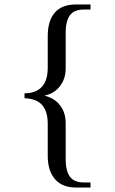

<svg xmlns="http://www.w3.org/2000/svg" viewBox="-20 -714 520 868"><path d="M323.2 133.8Q261.7 133.8 228.8 96.2Q195.8 58.6 195.8 -9.8V-153.8Q195.8 -210.9 170.2 -239.5Q144.5 -268.1 90.8 -270V-292Q195.8 -293.9 195.8 -407.2V-550.8Q195.8 -619.6 227.5 -656.7Q259.3 -693.8 323.2 -693.8H389.2V-670.9H358.9Q314.5 -670.9 295.7 -644.3Q276.9 -617.7 276.9 -565.9V-404.8Q276.9 -358.4 251.5 -325Q226.1 -291.5 183.1 -282.2V-280.8Q226.6 -270.5 251.7 -237.5Q276.9 -204.6 276.9 -157.2V5.9Q276.9 57.6 295.7 84.2Q314.5 110.8 358.9 110.8H389.2V133.8Z"/></svg>

Font: Liberation Serif
Style: Regular
Weight: 400
Designer: Steve Matteson
Foundry: Ascender Corporation
Version: Version 2.1.5